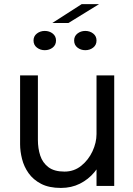

<svg xmlns="http://www.w3.org/2000/svg" viewBox="-20 -893 640 922"><path d="M272.5 9.5Q215.5 9.5 177.5 -10.2Q139.5 -30 117.2 -61.5Q95 -93 85.8 -129.8Q76.5 -166.5 76.5 -200.5Q76.5 -219.5 76.5 -239.8Q76.5 -260 76.5 -280.5V-531H162V-291.5Q162 -273 162 -255Q162 -237 162 -221Q162 -180.5 173.2 -146Q184.5 -111.5 212.5 -90.2Q240.5 -69 289.5 -69Q335.5 -69 370 -96.8Q404.5 -124.5 424 -166.2Q443.5 -208 443.5 -249.5L493 -229Q493 -185 477.5 -142.8Q462 -100.5 433.2 -66Q404.5 -31.5 363.8 -11Q323 9.5 272.5 9.5ZM443.5 0V-531H528.5V0ZM195 -652Q173.5 -652 157.2 -664.5Q141 -677 141 -698.5Q141 -719.5 157.2 -732Q173.5 -744.5 195 -744.5Q217 -744.5 233 -732Q249 -719.5 249 -698.5Q249 -677 233 -664.5Q217 -652 195 -652ZM389.5 -652Q368 -652 352 -664.5Q336 -677 336 -698.5Q336 -719.5 352 -732Q368 -744.5 389.5 -744.5Q411.5 -744.5 427.5 -732Q443.5 -719.5 443.5 -698.5Q443.5 -677 427.5 -664.5Q411.5 -652 389.5 -652ZM231 -782.5 372 -873H455.5L308.5 -782.5Z"/></svg>

Font: Epilogue
Style: Regular
Weight: 400
Designer: Tyler Finck
Foundry: Etcetera Type Co
Version: Version 2.112